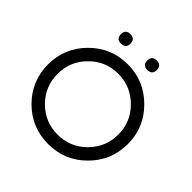

<svg xmlns="http://www.w3.org/2000/svg" viewBox="-220 -1040 1221 1221"><g transform="rotate(45 391.0 -429.5)"><path d="M391.6 2.4Q242.2 2.4 137.7 -102.1Q32.7 -207 32.7 -356Q32.7 -504.4 137.7 -609.4Q242.2 -714.8 391.6 -714.8Q539.1 -714.8 644.5 -609.4Q697.8 -556.2 723.9 -493.7Q750 -431.2 750 -356Q750 -206.5 644.5 -102.1Q540 2.4 391.6 2.4ZM391.6 -82.5Q504.4 -82.5 584.5 -162.6Q664.6 -242.7 664.6 -356Q664.6 -468.8 584.5 -548.8Q503.9 -629.4 391.6 -629.4Q277.3 -629.4 197.8 -548.8Q118.2 -468.8 118.2 -356Q118.2 -242.2 197.8 -162.6Q277.8 -82.5 391.6 -82.5ZM504.4 -776.9Q461.9 -776.9 461.9 -819.3Q461.9 -862.3 504.4 -862.3Q547.4 -862.3 547.4 -819.3Q547.4 -776.9 504.4 -776.9ZM267.1 -776.9Q224.6 -776.9 224.6 -819.3Q224.6 -862.3 267.1 -862.3Q310.1 -862.3 310.1 -819.3Q310.1 -776.9 267.1 -776.9Z"/></g></svg>

Font: Proletarsk
Style: Regular
Weight: 400
Designer: Peter Wiegel, original typeface by Carl Albert Fahrenwaldt 1901
Foundry: Peter Wiegel
Version: Version 1.000 2010 initial release